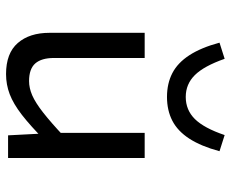

<svg xmlns="http://www.w3.org/2000/svg" viewBox="-86 -692 785 654"><g transform="rotate(90 307.0 -365.5)"><path d="M518.7 0H441.5L434.7 -130.9H433.1V-465.3H518.7ZM446.4 -191.7 460.1 -126.5Q409.3 -76.2 371.6 -47Q333.9 -17.9 301.2 -5.5Q268.5 6.9 232.8 6.9Q161.8 6.9 127.1 -33Q92.3 -72.8 92.3 -141V-465.3H178V-156.3Q178 -114 196.5 -92.7Q215.1 -71.5 256.7 -71.5Q280.3 -71.5 305.3 -82.3Q330.3 -93.2 363.9 -119.5Q397.5 -145.7 446.4 -191.7ZM310.7 -605.2Q355.1 -605.2 386 -636.3Q416.8 -667.5 440.6 -737.7L495.6 -720.2Q478.6 -657.2 452.8 -617.4Q427 -577.7 391.7 -559.5Q356.5 -541.3 310.7 -541.3Q264.9 -541.3 229.7 -559.5Q194.5 -577.7 168.7 -617.4Q142.8 -657.2 125.8 -720.2L180.8 -737.7Q205.6 -667.1 236.3 -636.2Q267 -605.2 310.7 -605.2Z"/></g></svg>

Font: Intel One Mono Light
Style: Regular
Weight: 300
Monospace: yes
Designer: Fred Shallcrass
Foundry: Frere-Jones Type LLC
Version: Version 1.004